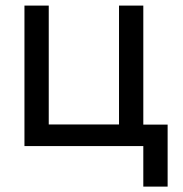

<svg xmlns="http://www.w3.org/2000/svg" viewBox="-20 -528 660 694"><path d="M454.1 -77.6V0H498V146.5H585.9V-77.6ZM68.4 0H156.2H410.2H498V-507.8H410.2V-78.1H156.2V-507.8H68.4Z"/></svg>

Font: Giphurs
Style: Regular
Weight: 400
Version: Version 2.010